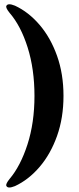

<svg xmlns="http://www.w3.org/2000/svg" viewBox="-20 -739 360 880"><path d="M271 -299.5Q271 -199 241.5 -116Q212 -33 161.5 26Q111 85 48.5 114Q15 127.5 9 112.5Q5.5 104 24 81Q74 22 106 -77.2Q138 -176.5 138 -299.5Q138 -422 106.8 -521.2Q75.5 -620.5 24 -680Q5.5 -703 9 -711.5Q15 -726.5 48.5 -713Q111 -684 161.5 -625Q212 -566 241.5 -483Q271 -400 271 -299.5Z"/></svg>

Font: Fraunces 144pt S050
Style: Bold
Weight: 700
Version: Version 1.000; ttfautohint (v1.8.3)